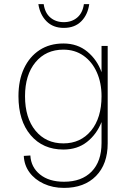

<svg xmlns="http://www.w3.org/2000/svg" viewBox="-20 -754 640 936"><path d="M292 162Q237 162 193 141.5Q149 121 123.5 86Q98 51 96 6L128 4Q131 61 175 96.5Q219 132 292 132Q378 132 426.5 82.5Q475 33 475 -57V-159Q451 -99 404 -62Q357 -25 289 -25Q189 -25 129.5 -95Q70 -165 70 -285Q70 -363 97 -420.5Q124 -478 173 -510Q222 -542 289 -542Q358 -542 406 -502Q454 -462 475 -402V-530H505V-55Q505 46 448 104Q391 162 292 162ZM289 -55Q373 -55 424 -117Q475 -179 475 -285Q475 -350 452 -401.5Q429 -453 387 -482.5Q345 -512 289 -512Q204 -512 153 -450.5Q102 -389 102 -285Q102 -179 153 -117Q204 -55 289 -55ZM291 -618Q239 -618 207 -650Q175 -682 167 -734H193Q199 -691 225.5 -668.5Q252 -646 291 -646Q330 -646 356.5 -668.5Q383 -691 389 -734H415Q408 -682 376 -650Q344 -618 291 -618Z"/></svg>

Font: Geist Mono Thin
Style: Regular
Weight: 100
Monospace: yes
Designer: Basement.studio, Andrés Briganti, Mateo Zaragoza
Foundry: Basement.studio, Vercel, Andrés Briganti, Guido Ferreyra, Mateo Zaragoza
Version: Version 1.500; ttfautohint (v1.8.4.7-5d5b)